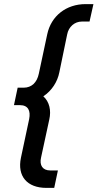

<svg xmlns="http://www.w3.org/2000/svg" viewBox="-20 -765 475 935"><path d="M206 150H244L262 65H224C188 65 171 40 180 2L220 -183C230 -227 221 -269 191 -296C233 -324 260 -367 269 -413L307 -597C314 -635 344 -660 378 -660H416L435 -745H397C303 -745 229 -688 210 -598L169 -406C160 -363 134 -338 95 -338H66L48 -253H77C117 -253 130 -226 122 -185L82 3C63 93 112 150 206 150Z"/></svg>

Font: Plus Jakarta Text
Style: Italic
Weight: 400
Italic angle: -12°
Designer: Gumpita Rahayu
Foundry: Tokotype Studio
Version: Version 1.000;hotconv 1.0.109;makeotfexe 2.5.65596